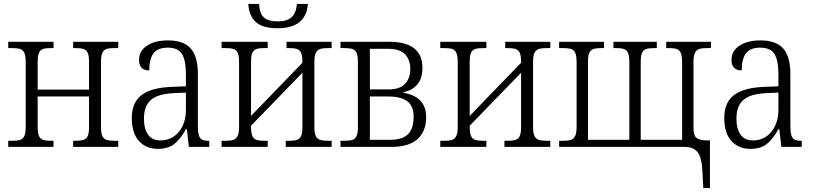

<svg xmlns="http://www.w3.org/2000/svg" viewBox="-20 -749 4149 979"><path d="M22 -31H38Q67 -31 82 -35.5Q97 -40 104 -55.5Q111 -71 111 -102V-433Q111 -464 104 -479.5Q97 -495 82 -499.5Q67 -504 38 -504H22V-536H253V-504H244Q215 -504 200.5 -499.5Q186 -495 179 -480Q172 -465 172 -433V-292H434V-433Q434 -465 427 -480Q420 -495 405 -499.5Q390 -504 361 -504H353V-536H583V-504H568Q539 -504 524 -499.5Q509 -495 502 -479.5Q495 -464 495 -433V-102Q495 -70 502 -55Q509 -40 524.5 -35.5Q540 -31 570 -31H583V0H353V-31H361Q390 -31 405 -35.5Q420 -40 427 -55Q434 -70 434 -102V-257H172V-102Q172 -70 179 -55Q186 -40 201 -35.5Q216 -31 246 -31H253V0H22Z M652 -148Q652 -226 701.5 -264Q751 -302 855 -306L928 -309V-371Q928 -441 908 -473.5Q888 -506 835 -506Q784 -506 762.5 -477Q741 -448 741 -390Q689 -390 689 -444Q689 -489 729.5 -516Q770 -543 837 -543Q915 -543 952 -502.5Q989 -462 989 -371V-109Q989 -76 994 -59.5Q999 -43 1010.5 -37Q1022 -31 1044 -31H1047V0H943L933 -90H928Q900 -40 869 -15Q838 10 785 10Q725 10 688.5 -30Q652 -70 652 -148ZM928 -189V-277L865 -274Q783 -270 748.5 -238.5Q714 -207 714 -145Q714 -92 735 -62.5Q756 -33 798 -33Q856 -33 892 -77Q928 -121 928 -189Z M1110 -31H1125Q1154 -31 1169 -35.5Q1184 -40 1191.5 -55.5Q1199 -71 1199 -102V-433Q1199 -464 1192 -479.5Q1185 -495 1170 -499.5Q1155 -504 1126 -504H1110V-536H1345V-504H1334Q1304 -504 1289 -499.5Q1274 -495 1267 -480.5Q1260 -466 1260 -434V-158L1522 -429V-434Q1522 -465 1515 -480Q1508 -495 1493 -499.5Q1478 -504 1449 -504H1441V-536H1671V-504H1658Q1628 -504 1613 -499.5Q1598 -495 1590.5 -480Q1583 -465 1583 -433V-102Q1583 -70 1590.5 -55Q1598 -40 1613 -35.5Q1628 -31 1658 -31H1671V0H1437V-31H1449Q1478 -31 1493 -35.5Q1508 -40 1515 -55Q1522 -70 1522 -102V-378L1260 -108V-102Q1260 -70 1267 -55Q1274 -40 1289 -35.5Q1304 -31 1334 -31H1345V0H1110ZM1246 -729H1301Q1304 -679 1326 -659.5Q1348 -640 1397 -640Q1442 -640 1466 -660.5Q1490 -681 1494 -729H1550Q1540 -605 1396 -605Q1320 -605 1285 -636Q1250 -667 1246 -729Z M1716 -31H1732Q1761 -31 1776 -35.5Q1791 -40 1798 -55Q1805 -70 1805 -102V-433Q1805 -464 1798 -479.5Q1791 -495 1776 -499.5Q1761 -504 1732 -504H1716V-536H1964Q2134 -536 2134 -403Q2134 -349 2108 -318.5Q2082 -288 2037 -279V-276Q2153 -256 2153 -152Q2153 -79 2108.5 -39.5Q2064 0 1977 0H1716ZM1962 -293Q2018 -293 2045 -321.5Q2072 -350 2072 -397Q2072 -445 2045 -472.5Q2018 -500 1961 -500H1866V-293ZM1966 -36Q2032 -36 2060.5 -64.5Q2089 -93 2089 -154Q2089 -208 2057 -232.5Q2025 -257 1961 -257H1866V-36Z M2225 -31H2240Q2269 -31 2284 -35.5Q2299 -40 2306.5 -55.5Q2314 -71 2314 -102V-433Q2314 -464 2307 -479.5Q2300 -495 2285 -499.5Q2270 -504 2241 -504H2225V-536H2460V-504H2449Q2419 -504 2404 -499.5Q2389 -495 2382 -480.5Q2375 -466 2375 -434V-158L2637 -429V-434Q2637 -465 2630 -480Q2623 -495 2608 -499.5Q2593 -504 2564 -504H2556V-536H2786V-504H2773Q2743 -504 2728 -499.5Q2713 -495 2705.5 -480Q2698 -465 2698 -433V-102Q2698 -70 2705.5 -55Q2713 -40 2728 -35.5Q2743 -31 2773 -31H2786V0H2552V-31H2564Q2593 -31 2608 -35.5Q2623 -40 2630 -55Q2637 -70 2637 -102V-378L2375 -108V-102Q2375 -70 2382 -55Q2389 -40 2404 -35.5Q2419 -31 2449 -31H2460V0H2225Z M3562 130Q3559 56 3538 28Q3517 0 3470 0H2831V-31H2847Q2876 -31 2891 -36Q2906 -41 2913 -56Q2920 -71 2920 -103V-433Q2920 -465 2913 -480Q2906 -495 2891 -499.5Q2876 -504 2847 -504H2831V-536H3060V-504H3052Q3022 -504 3007 -499.5Q2992 -495 2985 -480Q2978 -465 2978 -433V-36H3189V-433Q3189 -464 3182 -479.5Q3175 -495 3160 -499.5Q3145 -504 3116 -504H3108V-536H3329V-504H3321Q3291 -504 3276 -499.5Q3261 -495 3254 -480Q3247 -465 3247 -433V-36H3458V-433Q3458 -464 3451 -479.5Q3444 -495 3429 -499.5Q3414 -504 3385 -504H3377V-536H3605V-504H3590Q3561 -504 3546 -499.5Q3531 -495 3523.5 -479.5Q3516 -464 3516 -433V-100Q3516 -59 3530.5 -46.5Q3545 -34 3582 -33H3600V210H3566Z M3673 -148Q3673 -226 3722.5 -264Q3772 -302 3876 -306L3949 -309V-371Q3949 -441 3929 -473.5Q3909 -506 3856 -506Q3805 -506 3783.5 -477Q3762 -448 3762 -390Q3710 -390 3710 -444Q3710 -489 3750.5 -516Q3791 -543 3858 -543Q3936 -543 3973 -502.5Q4010 -462 4010 -371V-109Q4010 -76 4015 -59.5Q4020 -43 4031.5 -37Q4043 -31 4065 -31H4068V0H3964L3954 -90H3949Q3921 -40 3890 -15Q3859 10 3806 10Q3746 10 3709.5 -30Q3673 -70 3673 -148ZM3949 -189V-277L3886 -274Q3804 -270 3769.5 -238.5Q3735 -207 3735 -145Q3735 -92 3756 -62.5Q3777 -33 3819 -33Q3877 -33 3913 -77Q3949 -121 3949 -189Z"/></svg>

Font: Noto Serif NarrowLight
Style: Regular
Weight: 300
Width: 4
Designer: Monotype Design Team
Foundry: Monotype Imaging Inc.
Version: Version 1.001